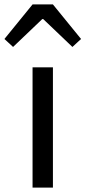

<svg xmlns="http://www.w3.org/2000/svg" viewBox="-55 -847 386 867"><path d="M92 0V-543H184V0ZM-35 -671 92 -827H184L311 -671L272 -635L140 -761H136L4 -635Z"/></svg>

Font: Noto Sans SC Thin
Style: Regular
Weight: 400
Version: Version 2.004-H2;hotconv 1.0.118;makeotfexe 2.5.65603